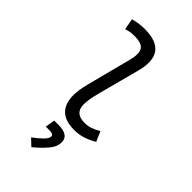

<svg xmlns="http://www.w3.org/2000/svg" viewBox="-301 -829 1189 1189"><g transform="rotate(45 293.0 -234.5)"><path d="M346.2 9.8Q190.4 9.8 190.4 -141.1Q190.4 -159.7 194.1 -186.8Q197.8 -213.9 208.5 -254.9L282.7 -541.5Q299.8 -606.9 282.5 -636.7Q265.1 -666.5 198.2 -666.5Q181.2 -666.5 163.3 -664.1Q145.5 -661.6 128.4 -654.8L114.7 -728.5Q165 -742.2 213.9 -742.2Q421.9 -742.2 367.7 -534.2L293.9 -254.9Q282.7 -211.9 279.3 -185.8Q275.9 -159.7 275.9 -144.5Q275.4 -66.9 360.4 -66.9Q388.7 -66.9 412.6 -75Q436.5 -83 466.8 -100.6L495.1 -34.7Q461.9 -15.1 425.8 -2.7Q389.6 9.8 346.2 9.8ZM234.4 272.5 190.4 230.5Q229.5 201.7 252.2 178.5Q274.9 155.3 274.9 137.7Q274.9 119.1 240.7 119.1H207.5L218.3 55.7H254.9Q346.2 55.7 346.2 117.2Q346.2 158.7 312.7 197Q279.3 235.4 234.4 272.5Z"/></g></svg>

Font: Cascadia Mono PL SemiLight
Style: Italic
Weight: 350
Italic angle: -10°
Monospace: yes
Designer: Aaron Bell
Foundry: Saja Typeworks
Version: Version 2404.023; ttfautohint (v1.8.4)